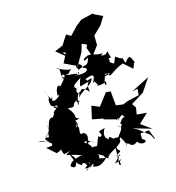

<svg xmlns="http://www.w3.org/2000/svg" viewBox="-226 -1342 1462 1593"><g transform="rotate(-20 505.0 -545.5)"><path d="M911 -462 901 -408 800 -394 756 -380 695 -394 694 -508 697 -516 655 -525 566 -428 503 -461 469 -354 473 -351 558 -327 562 -318 652 -286C669 -256 725 -355 664 -266C737 -331 718 -293 743 -235C733 -314 702 -269 675 -237C689 -247 695 -195 647 -221C699 -218 665 -185 615 -130C647 -141 565 -147 587 -135C560 -166 548 -176 545 -149C486 -184 548 -263 550 -250C465 -238 493 -242 500 -202C461 -168 488 -232 461 -187C438 -137 409 -92 423 -94C435 -108 416 -144 464 -73C488 -93 476 -136 386 -134C358 -97 436 -129 341 -194C402 -214 354 -241 367 -231C355 -145 379 -212 423 -164C365 -198 358 -247 362 -142C381 -222 404 -241 365 -271C297 -254 381 -334 317 -356C313 -337 391 -393 320 -331C340 -378 357 -364 324 -397C300 -384 318 -386 374 -395C312 -425 383 -408 311 -507C402 -488 336 -525 410 -545C380 -529 433 -507 419 -540C379 -496 418 -492 411 -536C419 -570 435 -595 450 -603C456 -546 390 -636 461 -641C389 -631 388 -596 434 -637C394 -682 478 -680 533 -740C531 -741 486 -721 471 -643C490 -642 544 -663 564 -651C558 -656 521 -661 532 -574C481 -633 468 -631 428 -557C493 -619 562 -616 583 -674C523 -670 553 -656 532 -685C615 -708 617 -694 582 -635C603 -629 582 -669 614 -605C593 -614 599 -583 687 -605C661 -615 673 -585 672 -585C675 -557 698 -629 672 -605C695 -659 697 -678 719 -664C641 -647 660 -642 730 -657C700 -694 774 -635 730 -663C721 -611 762 -673 867 -701L935 -630C935 -630 978 -712 964 -677C944 -736 944 -756 891 -697C866 -788 909 -703 828 -776C791 -717 811 -715 770 -747C782 -795 751 -784 792 -779C770 -896 803 -808 726 -821C726 -856 726 -814 740 -838C667 -840 657 -871 604 -861C620 -842 643 -855 618 -855C575 -868 546 -806 613 -846C590 -770 566 -805 504 -775C497 -836 544 -829 545 -780C593 -767 580 -718 461 -742C516 -735 503 -787 489 -747C441 -767 447 -754 381 -775C432 -767 420 -791 451 -803C409 -800 339 -853 334 -849C389 -859 320 -755 385 -728C363 -770 340 -782 371 -783C407 -774 313 -698 313 -698C313 -723 273 -713 268 -630C289 -659 263 -613 296 -642C236 -594 197 -589 217 -646C226 -596 203 -612 177 -721C190 -681 203 -630 186 -632C182 -568 179 -577 241 -544C164 -539 242 -584 237 -550C150 -490 221 -538 170 -479C120 -492 120 -407 105 -419C130 -417 95 -394 104 -435C116 -351 53 -367 59 -343C88 -390 138 -338 159 -377C190 -420 111 -393 122 -429C67 -340 93 -324 72 -338C47 -347 33 -323 77 -302C1 -322 16 -319 -16 -331C81 -318 79 -262 120 -261C135 -317 148 -327 127 -313C51 -252 120 -260 31 -260C95 -188 107 -188 90 -187C175 -203 127 -232 152 -160C214 -165 235 -178 168 -150C191 -133 209 -141 290 -99C210 -106 147 -52 180 -37C208 -10 232 -55 225 -114C219 -102 194 -161 170 -177C209 -156 191 -72 259 -24C251 -9 281 -70 301 -6C240 25 319 19 350 -2C296 32 336 24 320 -28C348 -15 278 47 279 31C285 26 391 -30 342 18C379 35 411 37 470 -12C444 -18 372 -41 413 -20C441 -76 373 -88 461 -33C459 -7 450 -38 504 16C468 -7 493 -28 572 -61C559 20 580 12 523 56C563 60 619 12 576 45C549 83 577 67 568 79C546 102 552 49 570 18C576 -23 618 27 554 3C641 -44 576 -13 582 -67C658 -108 612 -107 639 -132C692 -30 650 -37 667 -69C725 -31 689 -82 696 -46C748 -14 748 -77 770 -33C804 -7 856 -26 804 -57L807 -104L881 -106L905 -29L903 -18L882 -65L800 -142L760 -167L914 -108L830 -180L916 -248L831 -263L846 -320L825 -358L941 -416L1026 -522L861 -455ZM392 -974 455 -947 406 -869 495 -817 497 -787 535 -846 577 -905 603 -971 643 -949 629 -924 644 -868 638 -826 719 -917 725 -999 803 -1063 850 -1126 781 -1167 775 -1176 668 -1160 615 -1125 544 -1062 507 -1088 449 -1012 375 -987 478 -888 427 -960Z"/></g></svg>

Font: Hussar Lance
Style: ExBdObl
Weight: 700
Foundry: Cannot Into Space Fonts, PlusOne Fonts
Version: Version 2.270